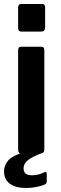

<svg xmlns="http://www.w3.org/2000/svg" viewBox="-27 -762 303 953"><path d="M193 -22Q193 -10 187.5 -5Q182 0 169 0H82Q71 0 67 -4.5Q63 -9 63 -18V-513Q63 -530 78 -530H179Q193 -530 193 -514ZM197 -726V-626Q197 -615 192 -610Q187 -605 174 -605H82Q71 -605 67 -609.5Q63 -614 63 -624V-725Q63 -742 78 -742H183Q197 -742 197 -726ZM-7 88Q-7 59 13.5 35Q34 11 94 -8L186 -4Q132 16 111 33.5Q90 51 90 73Q90 91 100 99.5Q110 108 131 108Q151 108 166 103.5Q181 99 191 94Q205 87 205 101V139Q205 148 197 153Q185 159 158.5 165Q132 171 101 171Q50 171 21.5 149.5Q-7 128 -7 88Z"/></svg>

Font: Libre Franklin SemiBold
Style: Regular
Weight: 600
Designer: Pablo Impallari, Rodrigo Fuenzalida, Nhung Nguyen
Foundry: Impallari Type
Version: Version 3.000